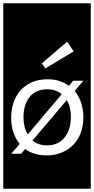

<svg xmlns="http://www.w3.org/2000/svg" viewBox="-32 -937 573 1170"><path d="M476 -223Q476 -269 462.5 -310Q449 -351 423 -383L476 -445H414L388 -414Q362 -433 329.5 -443.5Q297 -454 257 -454Q203 -454 161.5 -435.5Q120 -417 92 -385Q64 -353 50 -310.5Q36 -268 36 -219Q36 -171 49.5 -131Q63 -91 88 -60L36 0H97L121 -29Q147 -10 180 0Q213 10 252 10Q303 10 344.5 -7.5Q386 -25 415.5 -55.5Q445 -86 460.5 -129Q476 -172 476 -223ZM417 -624 377 -683 223 -551 244 -520ZM400 -224Q400 -187 390.5 -155.5Q381 -124 362.5 -100.5Q344 -77 317 -64Q290 -51 255 -51Q202 -51 166 -81L375 -327Q400 -286 400 -224ZM111 -223Q111 -260 120.5 -291.5Q130 -323 148 -345.5Q166 -368 193 -380.5Q220 -393 255 -393Q308 -393 344 -363L137 -118Q111 -161 111 -223ZM-12 -917H521V213H-12Z"/></svg>

Font: Zilla Slab Regular Highlight
Style: Regular
Weight: 410
Designer: Typotheque Type Foundry
Foundry: Typotheque type foundry
Version: Version 1.0; 2017